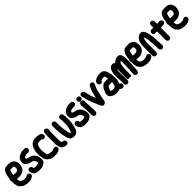

<svg xmlns="http://www.w3.org/2000/svg" viewBox="922 -3857 7164 7164"><g transform="rotate(-45 4504.0 -275.5)"><path d="M363.2 20.6C337.9 14 314 5.5 292.1 -4.9L255.5 -41.5C251.8 -45.3 250.7 -47.1 244.6 -55.8C242.7 -60.6 240.1 -72 236.7 -89.5C229.9 -120.8 225.6 -142.9 225.1 -174.3C248.9 -170.3 277.5 -167.5 305 -167.5H371C391.3 -167.5 409.6 -169.4 427.4 -172.9C466.3 -177.2 495.9 -195.1 515.5 -203C549.5 -215.9 579 -233.2 605.1 -259C635.3 -287.6 651.4 -323.5 665.2 -354.6C681.2 -389.8 685.8 -425.4 691.1 -462.7C691.2 -463.4 691.4 -464.7 691.4 -465.7C697.7 -566.7 676.5 -661.2 613.4 -718.6C566 -762.7 498.4 -788.5 415 -788.5H308C292.9 -788.5 277.9 -786.5 262.6 -782.6L243.2 -778.7C221.5 -773.7 203.4 -764.7 184.7 -751.2C146.1 -722.2 116.4 -682.8 97.2 -636.1C86.2 -608.4 79 -576.9 70.6 -554.5C60.4 -523.8 55.4 -495.7 49.9 -462.5C46.1 -433.2 38.3 -406.4 36 -367.5C21.2 -350.4 12.5 -327.4 12.5 -304C12.5 -284.7 16.7 -268.1 28.5 -249.4C27.9 -233.5 27.5 -215.2 27.5 -199.8C24.6 -125.7 38.2 -59.5 53.9 -2.7C69.4 50.3 102.1 85.1 131.5 114.5L148.5 131.5C156.9 139.9 163.1 145.5 173.5 153C189.6 165.8 210.4 174.3 219.1 179.8C238.7 192 260.9 198 284.3 203.5C299.2 207.3 318.6 216.1 349.7 218.4C365.5 220.2 386.5 224.5 412 224.5H515C538.1 224.5 554.7 220.2 566.1 217.4C597.7 209.5 630.2 193.1 652 177.4C675.3 167.1 711.6 147.5 724.4 104.8C741.9 46.6 705 -4.1 657.7 -18.1C612.3 -31.5 576.3 -9.1 542.2 12.2C527.9 20.9 516.1 26.5 515 26.5H409C401.9 26.5 387.2 21.8 363.2 20.6ZM308.3 -590.5H424.7C441.2 -587.7 440.2 -588.3 459.6 -584.3L474.1 -577C474.9 -576.5 476.6 -575.4 478.7 -573.9C480.9 -568.7 483.1 -561 487.4 -550.6C491.1 -541 494.5 -519.2 494.5 -498C494.5 -487.2 493.3 -475.3 491.9 -461.6C487.5 -439.7 473.6 -407.6 465.5 -399.5C456.8 -390.9 434.5 -385.2 403.2 -369.5C400.6 -368.2 387.5 -365.5 371 -365.5H302C279.3 -365.5 256.8 -369 236.4 -374.6C236.8 -378 237.3 -381.4 238 -385.8L246.1 -432.2C251.6 -472.6 260 -494 271.9 -533.1C279.5 -558.1 284.7 -573.7 298 -587.7C302.2 -588.9 308.1 -590.5 308.3 -590.5Z M1092 194.5C1114 194.5 1134.1 191.8 1148.7 190.3L1168.7 188.3C1169.2 188.3 1170.1 188.2 1170.7 188.1C1235.9 178 1285.4 152.6 1328.2 121.2C1346.7 107.6 1370.5 89.3 1386.1 59.7C1396.9 39.9 1410.5 10.4 1410.5 -25V-46C1410.5 -58.2 1411 -71.4 1408.8 -82.4C1404.3 -104.5 1402.7 -138.2 1394 -168.5C1373.2 -237.8 1341.6 -301.6 1283.4 -347.3C1265.1 -362 1257.2 -366.3 1247 -374.8C1227.9 -390.7 1210.5 -397 1196 -403.4C1151.7 -422.8 1105.4 -430.2 1058.5 -438.8C1039 -443.2 1017.2 -455.3 1000.2 -468.4C998 -470.3 996.9 -471 993.3 -473.6C994.5 -481.3 996.1 -489.4 997.6 -501C1001.1 -509.3 1004.9 -519.7 1007.3 -524.1C1021.3 -533.8 1031.3 -542.6 1051.1 -552.6C1080.9 -563.9 1107.5 -574.5 1136 -574.5C1141.3 -574.5 1149.1 -573.5 1156 -573.5C1176.1 -573.5 1193.6 -576.5 1203 -576.5H1226C1279.4 -576.5 1325.5 -620.1 1325.5 -675C1325.5 -729.2 1280.3 -774.5 1226 -774.5H1203C1186.1 -774.5 1171.9 -771.7 1162.2 -771.5C1153.3 -772.1 1143.9 -772.5 1136 -772.5C1123.8 -772.5 1112 -771.7 1100.7 -770.1C1079.8 -767.1 1058.3 -764.4 1030.6 -754.7C976 -739 930.5 -713.8 889.6 -684.1C862.4 -663.3 842.5 -636.3 828.5 -606.9C819.2 -589.6 806.8 -565.1 803 -534.1C798.6 -514.1 794.7 -490.4 794.5 -462.5C791 -401.5 822.8 -355.9 855.4 -329.8C906.6 -288 966.5 -253.5 1048.5 -239.1C1049.2 -238.9 1050.6 -238.7 1051.6 -238.7C1077.5 -236.3 1104.1 -227.8 1125.7 -217.7C1133.9 -210.9 1141 -206.6 1145.2 -203.8C1168.8 -188.1 1186.2 -165.9 1198.4 -129.1L1204.9 -109.6C1207.5 -98.2 1208.7 -78.2 1212.5 -56.5V-40.2C1202.8 -33 1190.4 -25 1177.9 -18C1156.6 -9.8 1129 -3.8 1098.5 -3.5C1090.9 -4.1 1080 -4.5 1070 -4.5H1020C1016.6 -4.5 1016.6 -4.8 1014.3 -5.1L1003.1 -6.7C993 -9.7 976.6 -12.2 963.6 -15.2C962.5 -17.7 960.2 -24.5 957.1 -34.4L948.2 -68.9C940.5 -95.2 923.7 -115.5 900.7 -128.3C847.6 -157.8 789.7 -133.7 765.6 -90.2C753.6 -68.5 749.3 -41.9 757 -14.7L766.9 19.2C791 106.4 843.5 164 937.6 182C960.6 185.5 983.8 193.5 1020 193.5H1070C1078.7 193.5 1084.8 194.5 1092 194.5Z M2087.9 -680.7C2047 -747.6 1970.7 -754.7 1910.4 -766.8C1909.5 -766.9 1907.9 -767.2 1906.7 -767.3L1887.5 -769.2C1877.3 -770.6 1866.9 -771.3 1852.7 -770.5H1780C1755.2 -770.5 1734.2 -766 1714.6 -760C1679 -750.3 1650.8 -739.3 1617.7 -719.2C1587.8 -701.5 1561.5 -682.6 1539 -650.1L1524.8 -628.8C1499.8 -591.3 1481.3 -539.2 1468.1 -495.9C1454.4 -450.8 1442.2 -408.3 1438.6 -350.4C1435.8 -308.5 1433.7 -287.7 1436.6 -240.7C1441.3 -167.7 1448.8 -107.5 1464.5 -44.4C1472.3 -10.4 1484.6 17.8 1494.1 38C1521.9 97.1 1565.7 130.1 1612.7 159.5L1624.2 167.2C1641.2 178.5 1662.3 193.2 1693.5 199.6C1720 206.9 1749.6 211.2 1779.8 214.3L1793.8 216C1805.6 218.3 1818.9 219.2 1833 218.5H1935C1952.1 218.5 1966.5 216.7 1983.5 210.7C2015.6 201.5 2042.7 185.7 2065.9 174C2089.6 166.5 2114.5 149.9 2128 122.8C2156.7 65.4 2124.1 10.1 2083.8 -10C2023.6 -40.1 1970.5 1.3 1954.2 9.5C1950.5 11.3 1940.6 14.2 1927.4 20.5H1821.6C1815.6 19.4 1809.1 18.4 1803.1 17.7L1785.1 15.7C1765.8 13.6 1743.7 8.6 1740.2 6.6C1725.1 -5.4 1711.2 -11.7 1699.9 -18.8C1695 -21.8 1693.8 -24.7 1679.5 -34.7C1678.9 -35.5 1677.8 -37.4 1674.8 -42.5C1668 -59.7 1660.4 -74.7 1656.6 -89.3C1651.5 -114.8 1647.1 -138 1642 -166.4C1636.7 -198 1633.6 -249.7 1633.5 -292C1634.1 -303.6 1635.1 -318.7 1636.4 -335C1639.7 -375 1646.7 -401.2 1657 -438.3C1661.8 -453.5 1676.4 -489.6 1684.1 -510.1L1690.1 -520.6C1695.3 -528.8 1698.9 -534.5 1701 -536.9C1716.4 -548.3 1738.5 -561.9 1750.4 -564.2C1763.2 -566.8 1778.7 -572.5 1780 -572.5H1860C1860.6 -572.5 1863.1 -572.8 1864.1 -572.7L1881.4 -570.9C1888.4 -569.5 1897.6 -567.5 1910.8 -566.7C1916.8 -565 1922.6 -563.7 1928.7 -562C1941.4 -545.4 1960.7 -530.4 1985.3 -524.5C2041.9 -510.9 2093.2 -547.8 2105.2 -597.9C2111.9 -626.1 2103.5 -655.8 2087.9 -680.7Z M2415 45.5C2414 45.5 2413.2 45.4 2411.9 45.1L2394.1 39.2C2385 36.6 2385.7 36.6 2383.4 34.7C2379 31.2 2372.4 10.6 2370.9 2.5L2368.1 -13.6C2365.1 -37 2360.5 -66 2360.5 -85V-511C2360.5 -554.8 2370.5 -593.6 2370.5 -644V-653C2370.5 -706.4 2326.9 -752.5 2272 -752.5C2217.8 -752.5 2172.5 -707.3 2172.5 -653V-641.6C2165.2 -602.8 2162.5 -555.2 2162.5 -511V-85C2162.5 -51.2 2166.4 -14.1 2173 16.2L2174.8 32C2177.9 52 2182.7 66.5 2188.4 81.8C2210.1 155 2262.1 204.2 2332.6 227.7L2359 235.8C2379.7 242.2 2404.8 244.5 2430 244.5H2439C2493.6 244.5 2538.5 200.5 2538.5 145.5C2538.5 90.5 2493.6 46.5 2439 46.5H2430C2427.8 46.5 2419.7 45.5 2415 45.5Z M2600.3 -710.1C2580.5 -693.4 2567.9 -670.6 2564.7 -643.9L2563.6 -632C2562.8 -621.2 2562.5 -613.1 2562.5 -605V-496C2562.5 -427.5 2567 -393.3 2572.6 -325.4C2575.9 -272.1 2583.9 -216.5 2589.9 -174.8C2594.3 -142 2604.3 -99 2609 -69.7C2614.9 -36.7 2620.4 -18.2 2627.9 6.1L2633.8 29.8C2637.9 43.7 2641.4 54.1 2645.9 66.2C2656.1 93.4 2665.3 121.9 2691 151.8C2727.3 197.3 2784.6 216.5 2849 216.5H2887C2914.4 216.5 2935.7 210 2953.3 204.8C3020.9 182.2 3052.5 127.1 3077.8 82.2C3102 38.1 3108.2 -19.2 3120.2 -52.2C3127.9 -73.3 3134.3 -116.1 3138.8 -131C3145.9 -153.9 3147.5 -173.2 3151.9 -195.2C3158.8 -236.9 3160.5 -280.2 3160.5 -323V-536C3160.5 -555.1 3159.4 -571.2 3156.9 -585.5L3154.1 -601.3C3149.9 -638.4 3141.5 -687.6 3094.3 -712.2C3040.3 -740.5 2982.9 -715.2 2960 -670.7C2948.8 -649.1 2945.4 -622.6 2953 -596.5C2955.4 -588.2 2956.7 -580.8 2959.1 -571.2L2960.8 -557.3C2961.4 -552.7 2961.8 -549.1 2962.5 -544.4V-303.5C2960.4 -276.8 2959.5 -249 2956 -227.9L2952.2 -203.4C2945.8 -176.9 2939.1 -136 2932.3 -115.5C2924.3 -90 2916 -53.3 2909 -27.5C2902.7 -7.7 2896.7 0.6 2885.4 18.5H2844.2C2844.2 18.5 2842.9 18.2 2840.4 17.7C2837.9 11.9 2834.2 2.9 2830.9 -5.7C2817.8 -38.4 2812.5 -64.4 2803.8 -106.4C2788.8 -184.5 2777 -250.7 2769.4 -339.7C2765.4 -406.4 2760.5 -437.2 2760.5 -496V-605C2760.5 -606.3 2760.6 -608.2 2761.3 -614L2762.4 -625.8C2764.5 -652.3 2756 -677.7 2739.4 -697.9C2705.9 -738.5 2643.8 -746.9 2600.3 -710.1Z M3524 194.5C3546 194.5 3566.1 191.8 3580.7 190.3L3600.7 188.3C3601.2 188.3 3602.1 188.2 3602.7 188.1C3667.9 178 3717.4 152.6 3760.2 121.2C3778.7 107.6 3802.5 89.3 3818.1 59.7C3828.9 39.9 3842.5 10.4 3842.5 -25V-46C3842.5 -58.2 3843 -71.4 3840.8 -82.4C3836.3 -104.5 3834.7 -138.2 3826 -168.5C3805.2 -237.8 3773.6 -301.6 3715.4 -347.3C3697.1 -362 3689.2 -366.3 3679 -374.8C3659.9 -390.7 3642.5 -397 3628 -403.4C3583.7 -422.8 3537.4 -430.2 3490.5 -438.8C3471 -443.2 3449.2 -455.3 3432.2 -468.4C3430 -470.3 3428.9 -471 3425.3 -473.6C3426.5 -481.3 3428.1 -489.4 3429.6 -501C3433.1 -509.3 3436.9 -519.7 3439.3 -524.1C3453.3 -533.8 3463.3 -542.6 3483.1 -552.6C3512.9 -563.9 3539.5 -574.5 3568 -574.5C3573.3 -574.5 3581.1 -573.5 3588 -573.5C3608.1 -573.5 3625.6 -576.5 3635 -576.5H3658C3711.4 -576.5 3757.5 -620.1 3757.5 -675C3757.5 -729.2 3712.3 -774.5 3658 -774.5H3635C3618.1 -774.5 3603.9 -771.7 3594.2 -771.5C3585.3 -772.1 3575.9 -772.5 3568 -772.5C3555.8 -772.5 3544 -771.7 3532.7 -770.1C3511.8 -767.1 3490.3 -764.4 3462.6 -754.7C3408 -739 3362.5 -713.8 3321.6 -684.1C3294.4 -663.3 3274.5 -636.3 3260.5 -606.9C3251.2 -589.6 3238.8 -565.1 3235 -534.1C3230.6 -514.1 3226.7 -490.4 3226.5 -462.5C3223 -401.5 3254.8 -355.9 3287.4 -329.8C3338.6 -288 3398.5 -253.5 3480.5 -239.1C3481.2 -238.9 3482.6 -238.7 3483.6 -238.7C3509.5 -236.3 3536.1 -227.8 3557.7 -217.7C3565.9 -210.9 3573 -206.6 3577.2 -203.8C3600.8 -188.1 3618.2 -165.9 3630.4 -129.1L3636.9 -109.6C3639.5 -98.2 3640.7 -78.2 3644.5 -56.5V-40.2C3634.8 -33 3622.4 -25 3609.9 -18C3588.6 -9.8 3561 -3.8 3530.5 -3.5C3522.9 -4.1 3512 -4.5 3502 -4.5H3452C3448.6 -4.5 3448.6 -4.8 3446.3 -5.1L3435.1 -6.7C3425 -9.7 3408.6 -12.2 3395.6 -15.2C3394.5 -17.7 3392.2 -24.5 3389.1 -34.4L3380.2 -68.9C3372.5 -95.2 3355.7 -115.5 3332.7 -128.3C3279.6 -157.8 3221.7 -133.7 3197.6 -90.2C3185.6 -68.5 3181.3 -41.9 3189 -14.7L3198.9 19.2C3223 106.4 3275.5 164 3369.6 182C3392.6 185.5 3415.8 193.5 3452 193.5H3502C3510.7 193.5 3516.8 194.5 3524 194.5Z M3867.5 -440V-370C3867.5 -323.1 3875.5 -286.6 3875.5 -249.2C3877.5 -202.1 3883.5 -171.2 3883.5 -132V-84C3883.5 -73.3 3884 -64.2 3885.5 -53.3V-42C3885.5 -32.2 3886 -24.1 3887.5 -13.3V120C3887.5 174.2 3932.7 219.5 3987 219.5C4041.9 219.5 4085.5 173.4 4085.5 120V-2.7C4086.5 -19.5 4083.5 -36.5 4083.5 -42C4083.5 -58.4 4081.5 -74.3 4081.5 -84V-132C4081.5 -180.2 4075.4 -215.3 4073.5 -256.6C4071.8 -297.3 4065.5 -335.9 4065.5 -370V-440C4065.5 -494.5 4020.6 -538.5 3966.5 -538.5C3912.5 -538.5 3867.5 -494.5 3867.5 -440ZM3873.5 -643C3873.5 -586.8 3919.6 -541.5 3975.5 -541.5C4029.7 -541.5 4074.5 -584.8 4074.5 -640C4074.5 -696.4 4027.4 -741.5 3972.5 -741.5C3918.3 -741.5 3873.5 -698.2 3873.5 -643Z M4112.6 -639.5 4115.6 -627.6C4117.3 -620.3 4119.1 -612.6 4120.2 -606.7C4124.4 -586.2 4132 -574.9 4136.5 -557C4143.7 -524.4 4153 -476.2 4162.6 -438.4C4175.5 -386.8 4199.6 -332.6 4214.5 -288.8C4214.7 -288.4 4214.9 -287.6 4215.2 -287.1C4239.7 -225.6 4270.3 -147 4295.2 -87.2C4310 -48.9 4327 -1.9 4347 37.1C4354.7 55.5 4365.8 72.1 4376.2 90.8L4396.2 126.8C4409.9 151.5 4453.3 189.8 4506.4 168.6C4536 156.7 4562.5 133 4577.8 114.6C4580.1 111.8 4582.7 107.5 4584.2 103.6C4601.5 56.9 4606.3 -13.1 4615.7 -56.5C4624.6 -100.1 4630.3 -135.4 4640.3 -172.7C4649.9 -210.9 4667.1 -290.6 4677.3 -327.5C4693.3 -394.1 4708.3 -456 4730.3 -505.3L4742.1 -531.9C4748.3 -544.8 4757.6 -555.9 4766.4 -582C4771.2 -594.7 4779.1 -611.7 4785.8 -625.8C4814 -684.2 4773.7 -734.7 4736.3 -750.1C4681.3 -772.6 4628 -744.5 4607.2 -707.1C4599.4 -692.9 4594.3 -677.8 4588.4 -665.9C4583.9 -656.8 4581.5 -645.6 4580 -642.1C4572.8 -632.4 4569.3 -623.8 4562.2 -608.8C4543.6 -571.1 4528.9 -534.2 4515 -488.8C4496 -420.5 4481.3 -363.1 4464.4 -288.3C4459.4 -264.9 4455 -245.8 4450.5 -226.3C4444.8 -240.7 4438.6 -256.2 4430.8 -274.4C4410.4 -328.4 4395.1 -369.3 4373.9 -422.7C4355 -471.1 4344.2 -536.5 4329.6 -597.2C4322.2 -630.8 4313.5 -645.4 4308.8 -665.5L4307 -676.3C4302.5 -702.4 4284.2 -723.8 4263 -736.7C4197.3 -776.5 4091.9 -728.8 4112.6 -639.5Z M5493.5 -317C5493.5 -353.5 5489.8 -391.6 5483.9 -426.4C5479.1 -452.9 5474.2 -487.5 5463.1 -516.3C5460 -524.5 5456 -543.9 5451.1 -561.3L5442.9 -589.7C5438.8 -602.9 5436.4 -611.9 5432.3 -621.2L5424.2 -639.4C5409.7 -671.4 5384.4 -703.8 5359.9 -726C5326.7 -754.8 5281.4 -768.5 5231 -768.5H5168C5156.5 -768.5 5142.8 -768.9 5130.7 -767.1C5097.9 -762.4 5065.2 -760 5030.5 -746C5015.7 -740.7 4997.6 -735.8 4976.8 -723.2L4963.8 -715.8C4950.6 -708.5 4930.8 -695.3 4920.2 -688.2C4888.2 -666.9 4862.5 -624.2 4862.5 -575V-566C4862.5 -512.6 4906.1 -466.5 4961 -466.5C5009.1 -466.5 5045.4 -500.3 5057 -541.1L5074.5 -550.8C5086.2 -556.6 5100.2 -562.6 5110 -564C5130 -567.6 5147.2 -570.5 5166 -570.5H5231C5232.6 -570.5 5233.5 -570.2 5235.2 -569.9C5239.3 -564.6 5243.7 -556.8 5249.7 -544.7C5257.9 -523.5 5262.8 -488.1 5276.2 -451.8L5280.5 -434.5C5281.7 -429 5283.1 -422.6 5284.4 -416.5H5118C5048.6 -416.5 5010.7 -390.7 4974.7 -357.7C4939.2 -325.3 4914 -293.9 4893 -248.8L4881.2 -223.2C4866.8 -194.3 4852.6 -161 4839.5 -134.8C4824.4 -104.7 4819.5 -61 4819.5 -21C4819.5 35.8 4845 77.5 4877.3 106.2C4896.4 122.7 4916.2 132.8 4925.6 140.3C4958.3 166.4 4999.9 182.5 5044.7 190L5061.5 192.9C5070.5 194.5 5080.9 195.5 5091 195.5H5172C5224.6 195.5 5265.4 177.6 5304.8 161.1C5329.4 188.5 5362.7 205.8 5398.6 216C5458.6 233.5 5508.3 192.1 5521 148.5C5538.7 87.7 5497.7 38.7 5452.5 25.7V14.5C5453 10.2 5453.2 8.8 5453.4 2.2C5454.8 -4.6 5456.5 -12.9 5456.5 -21C5462.5 -42.1 5464.4 -59 5470.7 -74.9C5485 -109.6 5492.5 -146.6 5492.5 -191V-304C5492.5 -307.3 5493.5 -312.8 5493.5 -317ZM5294.5 -218.5V-182.3L5292.9 -169.5C5291.8 -162.9 5289.9 -156.4 5286.7 -149.2C5271.8 -115.6 5264.8 -77.5 5259.1 -39L5248.4 -31.4C5239.6 -26.1 5235.3 -24.7 5227.3 -21C5203.7 -10.2 5189.9 -2.5 5172 -2.5H5097C5095.2 -2.5 5092.9 -2.7 5091.3 -3L5074.5 -5.9C5067.1 -7.2 5055.1 -9.9 5050.4 -13.6C5041.7 -22.2 5030.9 -27.8 5018.5 -34.9C5018.6 -40.9 5019.1 -48.4 5019.8 -51.9C5020.4 -52.9 5021 -54.1 5021.5 -55.2C5032.6 -81.3 5048.3 -110.8 5061.4 -142L5070.8 -162.8C5081.9 -184.7 5086.6 -190.5 5107.2 -211.2C5109.8 -213.3 5112.6 -215.6 5116.1 -218.5Z M5775.5 -298V85C5775.5 150.6 5841.1 125.2 5841.1 125.2C5848.9 125.2 5865.1 124.2 5872.8 124.5C5878.7 124.7 5973.5 154.5 5973.5 85V-131C5973.5 -151.9 5973.8 -172.6 5974.5 -192.8C5975.7 -229.5 5981.2 -261.1 5984.3 -300.8C5990.2 -340.3 5992.1 -384.7 5998.5 -412.5C6004 -435.6 6004.7 -448.7 6009.5 -464.9L6017.1 -485.1C6019.7 -488.7 6022.7 -493.3 6026.7 -499.4C6031.2 -504.9 6041.6 -513.7 6052.6 -526.5C6057.9 -531.6 6062.9 -535 6073.1 -540.1C6077 -541.9 6081.1 -544.1 6085.8 -546.6C6086.9 -538.3 6087.9 -528.7 6088.6 -519.3L6090.6 -491.1C6091.2 -483.6 6091.5 -477.1 6091.5 -470V-309C6091.5 -275.7 6083.5 -229.7 6083.5 -184V-161C6083.5 -154.7 6083.2 -148.3 6082.6 -141L6080.7 -116.5C6077 -93.6 6073.5 -63.2 6073.5 -36C6073.5 -20.8 6069.5 15.1 6069.5 40V46.1C6068.4 53.8 6067.5 65.8 6067.5 76C6067.5 81.4 6066.5 86.5 6066.5 92C6066.5 101.3 6065.5 106 6065.5 113V136C6065.5 189.9 6109.6 235.5 6164.5 235.5C6219.4 235.5 6263.5 189.9 6263.5 136V117C6263.5 108.1 6265.5 93.3 6265.5 76C6265.5 67.2 6267.5 57.3 6267.5 40C6267.5 20.5 6271.5 -7.2 6271.5 -34C6271.5 -69.5 6281.5 -109 6281.5 -158V-184C6281.5 -190.8 6282.5 -199.6 6282.5 -208C6282.5 -238.2 6289.5 -265 6289.5 -307V-470C6289.5 -482.2 6289.2 -493.9 6288.4 -506.4L6286.4 -535.6C6286.4 -536.1 6286.3 -537 6286.2 -537.7C6276.3 -616.6 6256.2 -752.5 6125 -752.5H6108C6068.3 -752.5 6033.7 -740.4 6007.3 -728.1C5970.5 -711.3 5933.8 -691.4 5903.4 -656.5L5891.5 -644.5C5888.1 -641.1 5885.6 -638.4 5882.1 -634.4C5856.5 -664.5 5822.9 -683.6 5783.8 -686.4C5740.8 -689.7 5707.3 -679.4 5679.4 -661.3C5648.5 -640.8 5618.6 -609.4 5602.8 -569.7C5581.5 -529.6 5574.2 -486.5 5562.7 -451.6C5553.5 -427 5549.5 -395.6 5549.5 -367V-182C5549.5 -134.8 5555.5 -82.1 5555.5 -40C5555.5 -17.9 5557.5 12.4 5557.5 30V139C5557.5 193.2 5602.7 238.5 5657 238.5C5711.9 238.5 5755.5 192.4 5755.5 139V30C5755.5 6.8 5753.5 -21.8 5753.5 -43C5753.5 -81 5749.5 -115.3 5747.5 -148.1V-367C5747.5 -388.4 5750.7 -390.5 5756.4 -409.9L5761.4 -426.5C5767.3 -403.4 5771.4 -380.8 5773.5 -352.6C5773.6 -347.1 5773.9 -341.6 5774.5 -335.8V-327C5774.5 -317.6 5775.5 -308.2 5775.5 -298Z M6665.2 20.6C6639.9 14 6616 5.5 6594.1 -4.9L6557.5 -41.5C6553.8 -45.3 6552.7 -47.1 6546.6 -55.8C6544.7 -60.6 6542.1 -72 6538.7 -89.5C6531.9 -120.8 6527.6 -142.9 6527.1 -174.3C6550.9 -170.3 6579.5 -167.5 6607 -167.5H6673C6693.3 -167.5 6711.6 -169.4 6729.4 -172.9C6768.3 -177.2 6797.9 -195.1 6817.5 -203C6851.5 -215.9 6881 -233.2 6907.1 -259C6937.3 -287.6 6953.4 -323.5 6967.2 -354.6C6983.2 -389.8 6987.8 -425.4 6993.1 -462.7C6993.2 -463.4 6993.4 -464.7 6993.4 -465.7C6999.7 -566.7 6978.5 -661.2 6915.4 -718.6C6868 -762.7 6800.4 -788.5 6717 -788.5H6610C6594.9 -788.5 6579.9 -786.5 6564.6 -782.6L6545.2 -778.7C6523.5 -773.7 6505.4 -764.7 6486.7 -751.2C6448.1 -722.2 6418.4 -682.8 6399.2 -636.1C6388.2 -608.4 6381 -576.9 6372.6 -554.5C6362.4 -523.8 6357.4 -495.7 6351.9 -462.5C6348.1 -433.2 6340.3 -406.4 6338 -367.5C6323.2 -350.4 6314.5 -327.4 6314.5 -304C6314.5 -284.7 6318.7 -268.1 6330.5 -249.4C6329.9 -233.5 6329.5 -215.2 6329.5 -199.8C6326.6 -125.7 6340.2 -59.5 6355.9 -2.7C6371.4 50.3 6404.1 85.1 6433.5 114.5L6450.5 131.5C6458.9 139.9 6465.1 145.5 6475.5 153C6491.6 165.8 6512.4 174.3 6521.1 179.8C6540.7 192 6562.9 198 6586.3 203.5C6601.2 207.3 6620.6 216.1 6651.7 218.4C6667.5 220.2 6688.5 224.5 6714 224.5H6817C6840.1 224.5 6856.7 220.2 6868.1 217.4C6899.7 209.5 6932.2 193.1 6954 177.4C6977.3 167.1 7013.6 147.5 7026.4 104.8C7043.9 46.6 7007 -4.1 6959.7 -18.1C6914.3 -31.5 6878.3 -9.1 6844.2 12.2C6829.9 20.9 6818.1 26.5 6817 26.5H6711C6703.9 26.5 6689.2 21.8 6665.2 20.6ZM6610.3 -590.5H6726.7C6743.2 -587.7 6742.2 -588.3 6761.6 -584.3L6776.1 -577C6776.9 -576.5 6778.6 -575.4 6780.7 -573.9C6782.9 -568.7 6785.1 -561 6789.4 -550.6C6793.1 -541 6796.5 -519.2 6796.5 -498C6796.5 -487.2 6795.3 -475.3 6793.9 -461.6C6789.5 -439.7 6775.6 -407.6 6767.5 -399.5C6758.8 -390.9 6736.5 -385.2 6705.2 -369.5C6702.6 -368.2 6689.5 -365.5 6673 -365.5H6604C6581.3 -365.5 6558.8 -369 6538.4 -374.6C6538.8 -378 6539.3 -381.4 6540 -385.8L6548.1 -432.2C6553.6 -472.6 6562 -494 6573.9 -533.1C6581.5 -558.1 6586.7 -573.7 6600 -587.7C6604.2 -588.9 6610.1 -590.5 6610.3 -590.5Z M7394.5 11.2V53C7394.5 62.6 7395.3 71.5 7397.1 81.7C7396.7 86.6 7396.5 91.8 7396.5 97V112C7396.5 150.5 7407.5 188.7 7441.7 212.4C7514.6 262.7 7616.5 198.7 7594.5 109.6V97C7594.5 86.8 7597.5 68.5 7592.5 47.4V7C7592.5 6.5 7592.5 5.7 7592.5 5C7590 -41.7 7586 -77 7583.4 -120.1L7581.5 -155C7581.5 -167.3 7581.1 -182.2 7580.4 -193.4L7578.4 -223.5C7577.8 -233.5 7576.2 -244.5 7575.5 -259.6C7573.6 -308.6 7566.2 -344.5 7562.3 -387C7557.5 -425.4 7551.7 -451.2 7542.5 -486.8C7532.8 -530.2 7522.5 -575.7 7504.9 -618.7C7495.7 -643.2 7488 -668.1 7466.9 -695.6C7447.3 -722.2 7418.3 -753.7 7371.1 -762.8C7321.4 -772.4 7275.7 -759 7243.3 -740.5C7222.7 -728.5 7210.9 -721.1 7190.2 -703.6C7161.9 -679.6 7150.8 -661.5 7132.6 -639.3C7098.8 -595 7085.4 -549.2 7074.1 -492.6C7067.9 -453.2 7055.5 -412.8 7055.5 -359V147C7055.5 201.6 7099.5 246.5 7154.5 246.5C7209.5 246.5 7253.5 201.6 7253.5 147V-359C7253.5 -367.5 7254.2 -374.7 7255.8 -383C7265.7 -437.1 7272.2 -491.4 7288 -517.3C7299.3 -530.2 7308.7 -543.3 7317.8 -552.8C7322 -542 7325.3 -532.8 7329.1 -519.3C7344.9 -469.4 7359.7 -418.5 7365.7 -365.2C7369.6 -323.1 7375.6 -289.4 7377.6 -249.5C7380.9 -209.3 7383.5 -188.6 7383.5 -152C7383.5 -115.7 7388 -78.5 7390.5 -45.6C7390.9 -31.1 7392.5 -22.8 7392.5 -18C7392.5 -8.1 7393.6 -2.3 7394.5 11.2Z M7820.5 -698V-567.5H7721C7666.1 -567.5 7621.5 -522.4 7621.5 -468C7621.5 -413 7666.9 -369.5 7721 -369.5H7820.5V-142C7820.5 -136.8 7818.5 -124.1 7818.5 -110V84C7818.5 138.6 7862.5 183.5 7917.5 183.5C7972.5 183.5 8016.5 138.6 8016.5 84V-110C8016.5 -114.5 8018.5 -127.3 8018.5 -142V-369.5H8079C8095.2 -369.5 8109 -370.4 8124.9 -373.5C8135.4 -373.6 8148.2 -374.5 8161.1 -376.8C8195.5 -379.9 8219.9 -394.3 8237.4 -419.7C8287.2 -491.9 8224.7 -588.1 8139.6 -573.9L8128.3 -571.9C8114.5 -569.4 8096.3 -568.9 8085.6 -567.5H8018.5V-698C8018.5 -752.5 7973.6 -796.5 7919.5 -796.5C7865.5 -796.5 7820.5 -752.5 7820.5 -698Z M8630.2 20.6C8604.9 14 8581 5.5 8559.1 -4.9L8522.5 -41.5C8518.8 -45.3 8517.7 -47.1 8511.6 -55.8C8509.7 -60.6 8507.1 -72 8503.7 -89.5C8496.9 -120.8 8492.6 -142.9 8492.1 -174.3C8515.9 -170.3 8544.5 -167.5 8572 -167.5H8638C8658.3 -167.5 8676.6 -169.4 8694.4 -172.9C8733.3 -177.2 8762.9 -195.1 8782.5 -203C8816.5 -215.9 8846 -233.2 8872.1 -259C8902.3 -287.6 8918.4 -323.5 8932.2 -354.6C8948.2 -389.8 8952.8 -425.4 8958.1 -462.7C8958.2 -463.4 8958.4 -464.7 8958.4 -465.7C8964.7 -566.7 8943.5 -661.2 8880.4 -718.6C8833 -762.7 8765.4 -788.5 8682 -788.5H8575C8559.9 -788.5 8544.9 -786.5 8529.6 -782.6L8510.2 -778.7C8488.5 -773.7 8470.4 -764.7 8451.7 -751.2C8413.1 -722.2 8383.4 -682.8 8364.2 -636.1C8353.2 -608.4 8346 -576.9 8337.6 -554.5C8327.4 -523.8 8322.4 -495.7 8316.9 -462.5C8313.1 -433.2 8305.3 -406.4 8303 -367.5C8288.2 -350.4 8279.5 -327.4 8279.5 -304C8279.5 -284.7 8283.7 -268.1 8295.5 -249.4C8294.9 -233.5 8294.5 -215.2 8294.5 -199.8C8291.6 -125.7 8305.2 -59.5 8320.9 -2.7C8336.4 50.3 8369.1 85.1 8398.5 114.5L8415.5 131.5C8423.9 139.9 8430.1 145.5 8440.5 153C8456.6 165.8 8477.4 174.3 8486.1 179.8C8505.7 192 8527.9 198 8551.3 203.5C8566.2 207.3 8585.6 216.1 8616.7 218.4C8632.5 220.2 8653.5 224.5 8679 224.5H8782C8805.1 224.5 8821.7 220.2 8833.1 217.4C8864.7 209.5 8897.2 193.1 8919 177.4C8942.3 167.1 8978.6 147.5 8991.4 104.8C9008.9 46.6 8972 -4.1 8924.7 -18.1C8879.3 -31.5 8843.3 -9.1 8809.2 12.2C8794.9 20.9 8783.1 26.5 8782 26.5H8676C8668.9 26.5 8654.2 21.8 8630.2 20.6ZM8575.3 -590.5H8691.7C8708.2 -587.7 8707.2 -588.3 8726.6 -584.3L8741.1 -577C8741.9 -576.5 8743.6 -575.4 8745.7 -573.9C8747.9 -568.7 8750.1 -561 8754.4 -550.6C8758.1 -541 8761.5 -519.2 8761.5 -498C8761.5 -487.2 8760.3 -475.3 8758.9 -461.6C8754.5 -439.7 8740.6 -407.6 8732.5 -399.5C8723.8 -390.9 8701.5 -385.2 8670.2 -369.5C8667.6 -368.2 8654.5 -365.5 8638 -365.5H8569C8546.3 -365.5 8523.8 -369 8503.4 -374.6C8503.8 -378 8504.3 -381.4 8505 -385.8L8513.1 -432.2C8518.6 -472.6 8527 -494 8538.9 -533.1C8546.5 -558.1 8551.7 -573.7 8565 -587.7C8569.2 -588.9 8575.1 -590.5 8575.3 -590.5Z"/></g></svg>

Font: Smoothie
Style: ExBd
Weight: 800
Foundry: Cannot Into Space Fonts
Version: Version 0.8